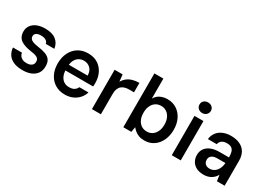

<svg xmlns="http://www.w3.org/2000/svg" viewBox="-12 -1476 3060 2224"><g transform="rotate(30 1518.0 -364.0)"><path d="M269 12Q193 12 144 -10.5Q95 -33 70.5 -72Q46 -111 42 -161H162Q165 -139 177 -121.5Q189 -104 211.5 -93Q234 -82 268 -82Q297 -82 317 -90.5Q337 -99 347.5 -114Q358 -129 358 -149Q358 -176 345.5 -191Q333 -206 308.5 -214Q284 -222 247 -226Q202 -233 166 -244Q130 -255 105 -273Q80 -291 67 -318.5Q54 -346 54 -384Q54 -429 78.5 -464Q103 -499 149 -518.5Q195 -538 259 -538Q352 -538 403.5 -498Q455 -458 465 -387H351Q345 -414 321 -429Q297 -444 257 -444Q215 -444 193.5 -429Q172 -414 172 -388Q172 -370 181.5 -356Q191 -342 215 -331.5Q239 -321 282 -315Q350 -306 393.5 -290Q437 -274 458.5 -242.5Q480 -211 479 -157Q479 -103 453 -65.5Q427 -28 380 -8Q333 12 269 12Z M832 12Q758 12 702 -22Q646 -56 614.5 -117.5Q583 -179 583 -260Q583 -342 614 -405Q645 -468 701.5 -503Q758 -538 833 -538Q910 -538 963.5 -504Q1017 -470 1045.5 -411.5Q1074 -353 1074 -280Q1074 -270 1074 -259Q1074 -248 1072 -234H669V-311H954Q953 -373 918.5 -406.5Q884 -440 832 -440Q796 -440 766 -422Q736 -404 718.5 -368Q701 -332 701 -277V-248Q701 -197 717.5 -161Q734 -125 763 -106Q792 -87 831 -87Q876 -87 901 -103Q926 -119 938 -147H1060Q1047 -102 1015.5 -66Q984 -30 937.5 -9Q891 12 832 12Z M1191 0V-526H1298L1308 -433Q1328 -468 1357 -491Q1386 -514 1426.5 -526Q1467 -538 1516 -538V-412H1449Q1421 -412 1396 -405Q1371 -398 1352 -382.5Q1333 -367 1322 -339.5Q1311 -312 1311 -272V0Z M1898 12Q1852 12 1820 -0.5Q1788 -13 1766 -32Q1744 -51 1730 -69L1718 0H1611V-720H1731V-452Q1756 -496 1799 -517Q1842 -538 1894 -538Q1965 -538 2018.5 -503Q2072 -468 2102 -406.5Q2132 -345 2132 -265Q2132 -186 2102.5 -123Q2073 -60 2020 -24Q1967 12 1898 12ZM1870 -92Q1910 -92 1941.5 -113Q1973 -134 1991 -172.5Q2009 -211 2009 -263Q2009 -315 1991 -353.5Q1973 -392 1941.5 -413Q1910 -434 1870 -434Q1827 -434 1795.5 -413Q1764 -392 1746.5 -353.5Q1729 -315 1729 -263Q1729 -211 1746.5 -172.5Q1764 -134 1795.5 -113Q1827 -92 1870 -92Z M2259 0V-526H2379V0ZM2319 -599Q2286 -599 2264.5 -619.5Q2243 -640 2243 -670Q2243 -701 2264.5 -720.5Q2286 -740 2319 -740Q2352 -740 2373.5 -720.5Q2395 -701 2395 -670Q2395 -640 2373.5 -619.5Q2352 -599 2319 -599Z M2689 12Q2629 12 2588.5 -10Q2548 -32 2528.5 -69Q2509 -106 2509 -149Q2509 -197 2533.5 -233Q2558 -269 2605.5 -289Q2653 -309 2721 -309H2846Q2846 -353 2837 -382Q2828 -411 2806 -425.5Q2784 -440 2743 -440Q2704 -440 2678.5 -422.5Q2653 -405 2646 -371H2528Q2534 -423 2562.5 -460.5Q2591 -498 2638 -518Q2685 -538 2743 -538Q2816 -538 2865.5 -513.5Q2915 -489 2940.5 -444Q2966 -399 2966 -334V0H2863L2851 -81Q2841 -61 2825.5 -44Q2810 -27 2790 -14.5Q2770 -2 2744.5 5Q2719 12 2689 12ZM2715 -83Q2742 -83 2764.5 -94Q2787 -105 2803.5 -125Q2820 -145 2830 -171Q2840 -197 2842 -226V-232H2734Q2700 -232 2678 -222.5Q2656 -213 2645.5 -196.5Q2635 -180 2635 -158Q2635 -134 2645 -117.5Q2655 -101 2673 -92Q2691 -83 2715 -83Z"/></g></svg>

Font: DM Sans 9pt
Style: Semibold
Weight: 600
Designer: Colophon Foundry, Jonny Pinhorn
Foundry: Colophon Foundry
Version: Version 4.004;gftools[0.9.30]